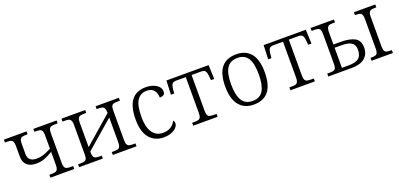

<svg xmlns="http://www.w3.org/2000/svg" viewBox="5 -1263 4145 1993"><g transform="rotate(-20 2077.5 -267.0)"><path d="M332 -32H352Q383 -32 398.5 -36.5Q414 -41 422 -56Q430 -71 430 -102V-249Q380 -218 337.5 -202.5Q295 -187 244 -187Q179 -187 143.5 -220Q108 -253 108 -312V-433Q108 -464 100 -479.5Q92 -495 76.5 -499.5Q61 -504 31 -504H13V-536H263V-504H247Q219 -504 203.5 -499.5Q188 -495 180 -480Q172 -465 172 -434V-319Q172 -234 268 -234Q307 -234 342 -245.5Q377 -257 430 -284V-433Q430 -465 422.5 -480Q415 -495 398.5 -499.5Q382 -504 351 -504H338V-536H595V-504H572Q542 -504 526 -499.5Q510 -495 502 -480Q494 -465 494 -434V-102Q494 -71 502 -56Q510 -41 526 -36.5Q542 -32 574 -32H595V0H332Z M649 -32H670Q702 -32 718 -36.5Q734 -41 741.5 -55.5Q749 -70 749 -102V-433Q749 -464 741 -479.5Q733 -495 717.5 -499.5Q702 -504 672 -504H649V-536H911V-504H890Q861 -504 845 -499.5Q829 -495 821 -480Q813 -465 813 -434V-162L1119 -428V-433Q1119 -464 1111 -479.5Q1103 -495 1087 -499.5Q1071 -504 1041 -504H1026V-536H1283V-504H1261Q1230 -504 1214 -499.5Q1198 -495 1190.5 -480Q1183 -465 1183 -434V-102Q1183 -71 1191 -56Q1199 -41 1214.5 -36.5Q1230 -32 1261 -32H1283V0H1021V-32H1040Q1071 -32 1087 -36.5Q1103 -41 1111 -56Q1119 -71 1119 -102V-378L813 -113V-102Q813 -71 821 -56Q829 -41 845 -36.5Q861 -32 892 -32H911V0H649Z M1369 -264Q1369 -544 1581 -544Q1648 -544 1695 -515Q1742 -486 1742 -439Q1742 -415 1727.5 -404Q1713 -393 1683 -392Q1683 -441 1657.5 -473.5Q1632 -506 1579 -506Q1509 -506 1472 -451Q1435 -396 1435 -265Q1435 -154 1476 -95.5Q1517 -37 1591 -37Q1643 -37 1678 -59.5Q1713 -82 1731 -120Q1744 -108 1744 -86Q1744 -65 1725 -42.5Q1706 -20 1669 -5Q1632 10 1582 10Q1485 10 1427 -58.5Q1369 -127 1369 -264Z M1909 -32H1930Q1961 -32 1977 -36.5Q1993 -41 2001 -56Q2009 -71 2009 -102V-500H1906Q1873 -500 1860.5 -487Q1848 -474 1843 -434L1838 -381H1802L1808 -536H2274L2280 -381H2244L2239 -434Q2234 -474 2221.5 -487Q2209 -500 2176 -500H2073V-102Q2073 -71 2081 -56Q2089 -41 2105 -36.5Q2121 -32 2153 -32H2179V0H1909Z M2360 -268Q2360 -544 2581 -544Q2685 -544 2741 -475.5Q2797 -407 2797 -268Q2797 10 2577 10Q2474 10 2417 -60Q2360 -130 2360 -268ZM2731 -268Q2731 -389 2695 -446.5Q2659 -504 2580 -504Q2498 -504 2461.5 -446Q2425 -388 2425 -268Q2425 -150 2461.5 -90Q2498 -30 2578 -30Q2660 -30 2695.5 -90Q2731 -150 2731 -268Z M2983 -32H3004Q3035 -32 3051 -36.5Q3067 -41 3075 -56Q3083 -71 3083 -102V-500H2980Q2947 -500 2934.5 -487Q2922 -474 2917 -434L2912 -381H2876L2882 -536H3348L3354 -381H3318L3313 -434Q3308 -474 3295.5 -487Q3283 -500 3250 -500H3147V-102Q3147 -71 3155 -56Q3163 -41 3179 -36.5Q3195 -32 3227 -32H3253V0H2983Z M3401 -32H3422Q3454 -32 3470 -36.5Q3486 -41 3493.5 -55.5Q3501 -70 3501 -102V-433Q3501 -464 3493.5 -479.5Q3486 -495 3470 -499.5Q3454 -504 3425 -504H3401V-536H3659V-504H3639Q3611 -504 3596 -499.5Q3581 -495 3573 -479.5Q3565 -464 3565 -433V-294H3644Q3743 -294 3798.5 -264.5Q3854 -235 3854 -155Q3854 -83 3805 -41.5Q3756 0 3660 0H3401ZM3879 -32H3886Q3916 -32 3932 -36.5Q3948 -41 3955.5 -56Q3963 -71 3963 -102V-433Q3963 -464 3955 -479.5Q3947 -495 3931.5 -499.5Q3916 -504 3886 -504H3879V-536H4115V-504H4104Q4074 -504 4058.5 -499.5Q4043 -495 4035 -480Q4027 -465 4027 -434V-102Q4027 -71 4035 -56Q4043 -41 4059 -36.5Q4075 -32 4107 -32H4115V0H3879ZM3638 -36Q3719 -36 3752.5 -64.5Q3786 -93 3786 -158Q3786 -211 3751 -234.5Q3716 -258 3642 -258H3565V-36Z"/></g></svg>

Font: Noto Serif Light
Style: Regular
Weight: 300
Designer: Monotype Design Team
Foundry: Monotype Imaging Inc.
Version: Version 1.001